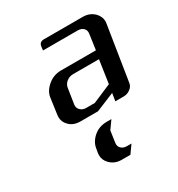

<svg xmlns="http://www.w3.org/2000/svg" viewBox="-128 -397 621 670"><g transform="rotate(-30 182.5 -62.0)"><path d="M53.2 -52.2Q53.2 -55.2 54.2 -62L63 -125Q66.4 -149.4 89.8 -168.9Q112.3 -188 143.1 -188H283.2L292 -250Q293.9 -263.2 285.6 -271.5Q277.3 -279.8 262.2 -279.8H123L125 -295.9Q127.9 -312 145 -312H301.8Q329.6 -312 348.1 -293.5Q362.8 -277.8 362.8 -258.8Q362.8 -255.9 361.8 -250L327.1 -30.8Q325.2 -17.1 313 -8.8Q301.3 0 287.1 0H252.9L257.8 -30.8L183.1 0H112.8Q83.5 0 66.9 -18.1Q53.2 -32.2 53.2 -52.2ZM109.4 134.8Q109.4 128.9 109.9 126L112.8 109.9Q116.2 84.5 139.2 64.9Q160.6 46.9 191.9 46.9H210L187 79.1L180.2 126Q178.2 138.7 187 147.5Q195.3 155.8 210 155.8H228L205.1 188H169.9Q142.6 188 124 169.4Q109.4 154.3 109.4 134.8ZM123 -62Q121.1 -48.8 129.9 -40Q139.2 -30.8 152.8 -30.8H188L263.2 -63L276.9 -155.8H172.9Q158.2 -155.8 146.5 -147Q135.3 -138.2 132.8 -125Z"/></g></svg>

Font: Hhenum
Style: Italic
Weight: 400
Designer: T. Christopher White
Version: Version 1.0